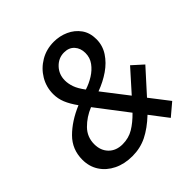

<svg xmlns="http://www.w3.org/2000/svg" viewBox="-196 -883 1050 1050"><g transform="rotate(-45 329.0 -357.5)"><path d="M534 16 456 -86Q402 -35 350.5 -9.5Q299 16 238 16Q177 16 130 -7Q83 -30 56.5 -70.5Q30 -111 30 -164Q30 -244 85 -299Q140 -354 226 -390Q198 -429 184.5 -462Q171 -495 171 -531Q171 -585 198 -630.5Q225 -676 271.5 -703.5Q318 -731 376 -731Q421 -731 461 -713Q501 -695 526 -660.5Q551 -626 551 -576Q551 -527 524.5 -486.5Q498 -446 454.5 -416Q411 -386 357 -366L469 -221L580 -345L642 -289L520 -154L605 -44ZM269 -538Q269 -513 278.5 -485.5Q288 -458 315 -422Q350 -433 382 -453Q414 -473 434.5 -501Q455 -529 455 -565Q455 -602 433.5 -626Q412 -650 374 -650Q331 -650 300 -617.5Q269 -585 269 -538ZM136 -178Q136 -129 166 -98.5Q196 -68 246 -68Q293 -68 330.5 -90.5Q368 -113 406 -152L267 -334Q213 -312 174.5 -273Q136 -234 136 -178Z"/></g></svg>

Font: Wix Madefor Text Medium
Style: Italic
Weight: 500
Italic angle: -12°
Designer: Dalton Maag Ltd
Foundry: Dalton Maag Ltd
Version: Version 3.100